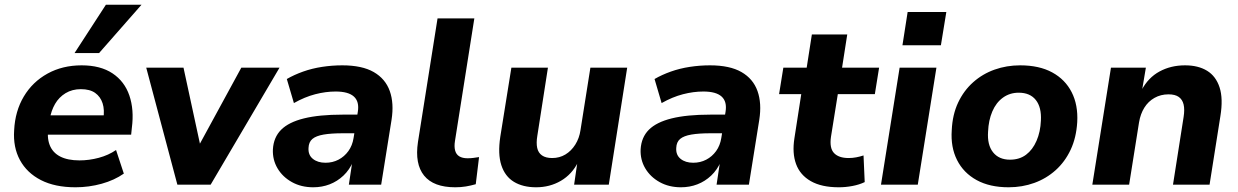

<svg xmlns="http://www.w3.org/2000/svg" viewBox="-20 -783 5250 814"><path d="M300 11Q213 11 153.5 -19.5Q94 -50 64.5 -104.5Q35 -159 40 -231Q44 -312 81 -374Q118 -436 181.5 -471Q245 -506 326 -506Q406 -506 457 -472Q508 -438 528.5 -378Q549 -318 539 -241L536 -212H162L174 -294H434L418 -279Q424 -317 415 -345Q406 -373 383.5 -389Q361 -405 323 -405Q286 -405 258 -388Q230 -371 213.5 -342.5Q197 -314 191 -278L186 -247Q178 -201 190.5 -168.5Q203 -136 235 -119.5Q267 -103 317 -103Q358 -103 399 -114Q440 -125 472 -147L505 -47Q465 -19 411 -4Q357 11 300 11ZM296 -558 429 -763H580L400 -558Z M732 0 600 -496H758L833 -149H814L1003 -496H1165L873 0Z M1308 11Q1257 11 1217.5 -11Q1178 -33 1156.5 -69.5Q1135 -106 1137 -150Q1140 -201 1172 -233Q1204 -265 1268.5 -281Q1333 -297 1432 -297H1509L1497 -218H1434Q1384 -218 1352 -212.5Q1320 -207 1304.5 -194Q1289 -181 1288 -156Q1286 -126 1306.5 -109.5Q1327 -93 1360 -93Q1390 -93 1415 -106Q1440 -119 1457 -142.5Q1474 -166 1479 -198L1497 -309Q1504 -352 1480.5 -373.5Q1457 -395 1403 -395Q1361 -395 1316.5 -383.5Q1272 -372 1226 -346L1196 -448Q1227 -466 1265 -479.5Q1303 -493 1345.5 -499.5Q1388 -506 1431 -506Q1515 -506 1564.5 -477.5Q1614 -449 1632.5 -397Q1651 -345 1640 -275L1596 0H1459L1474 -100H1478Q1462 -63 1436 -38.5Q1410 -14 1377.5 -1.5Q1345 11 1308 11Z M1910 11Q1818 11 1778 -38.5Q1738 -88 1752 -181L1835 -705H1991L1909 -186Q1905 -162 1909.5 -145Q1914 -128 1927.5 -120Q1941 -112 1962 -112Q1975 -112 1986.5 -113.5Q1998 -115 2011 -117L1997 -2Q1976 4 1955 7.5Q1934 11 1910 11Z M2253 11Q2197 11 2159 -12Q2121 -35 2105.5 -82.5Q2090 -130 2101 -203L2148 -496H2303L2258 -207Q2253 -177 2257.5 -156Q2262 -135 2278 -124Q2294 -113 2321 -113Q2352 -113 2377 -128Q2402 -143 2419 -170Q2436 -197 2441 -231L2483 -496H2639L2561 0H2414L2428 -96H2431Q2405 -44 2358 -16.5Q2311 11 2253 11Z M2867 11Q2816 11 2776.5 -11Q2737 -33 2715.5 -69.5Q2694 -106 2696 -150Q2699 -201 2731 -233Q2763 -265 2827.5 -281Q2892 -297 2991 -297H3068L3056 -218H2993Q2943 -218 2911 -212.5Q2879 -207 2863.5 -194Q2848 -181 2847 -156Q2845 -126 2865.5 -109.5Q2886 -93 2919 -93Q2949 -93 2974 -106Q2999 -119 3016 -142.5Q3033 -166 3038 -198L3056 -309Q3063 -352 3039.5 -373.5Q3016 -395 2962 -395Q2920 -395 2875.5 -383.5Q2831 -372 2785 -346L2755 -448Q2786 -466 2824 -479.5Q2862 -493 2904.5 -499.5Q2947 -506 2990 -506Q3074 -506 3123.5 -477.5Q3173 -449 3191.5 -397Q3210 -345 3199 -275L3155 0H3018L3033 -100H3037Q3021 -63 2995 -38.5Q2969 -14 2936.5 -1.5Q2904 11 2867 11Z M3536 11Q3463 11 3417.5 -15Q3372 -41 3355 -87.5Q3338 -134 3348 -197L3377 -384H3283L3301 -496H3400L3422 -637H3572L3550 -496H3707L3689 -384H3532L3503 -203Q3496 -155 3516 -134Q3536 -113 3578 -113Q3594 -113 3610 -116Q3626 -119 3641 -124L3646 -11Q3623 0 3594 5.5Q3565 11 3536 11Z M3806 -591 3828 -732H3992L3969 -591ZM3715 0 3794 -496H3950L3871 0Z M4256 11Q4176 11 4120.5 -19.5Q4065 -50 4037.5 -104.5Q4010 -159 4015 -231Q4018 -297 4042 -348Q4066 -399 4106 -434.5Q4146 -470 4197 -488Q4248 -506 4305 -506Q4386 -506 4441 -476Q4496 -446 4523.5 -392Q4551 -338 4547 -265Q4543 -199 4519 -148Q4495 -97 4455.5 -61.5Q4416 -26 4365 -7.5Q4314 11 4256 11ZM4262 -106Q4302 -106 4330 -127Q4358 -148 4374.5 -186Q4391 -224 4393 -272Q4396 -328 4371.5 -359Q4347 -390 4299 -390Q4261 -390 4232 -369Q4203 -348 4187 -310.5Q4171 -273 4169 -225Q4165 -169 4190 -137.5Q4215 -106 4262 -106Z M4611 0 4690 -496H4838L4822 -401H4820Q4848 -454 4896 -480Q4944 -506 5004 -506Q5060 -506 5097.5 -483Q5135 -460 5150.5 -412.5Q5166 -365 5154 -291L5108 0H4953L4998 -287Q5003 -319 4998 -340Q4993 -361 4977.5 -372Q4962 -383 4934 -383Q4901 -383 4874.5 -368Q4848 -353 4831.5 -326.5Q4815 -300 4809 -264L4767 0Z"/></svg>

Font: Nunito Sans 10pt ExtraBold
Style: Italic
Weight: 800
Italic angle: -9°
Designer: Vernon Adams
Foundry: Vernon Adams
Version: Version 3.101;gftools[0.9.27]